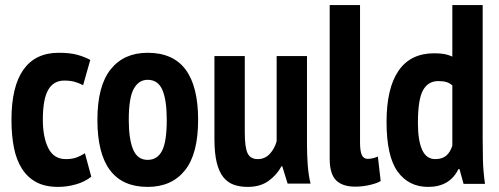

<svg xmlns="http://www.w3.org/2000/svg" viewBox="-20 -720 1956 753"><path d="M338 -27Q313 -7 278 3Q243 13 208 13Q157 13 122.5 -5.5Q88 -24 66 -58.5Q44 -93 34.5 -141.5Q25 -190 25 -250Q25 -381 72 -447Q119 -513 210 -513Q255 -513 283.5 -505Q312 -497 334 -485L306 -386Q288 -395 271.5 -399.5Q255 -404 232 -404Q190 -404 169 -367.5Q148 -331 148 -250Q148 -182 169.5 -139Q191 -96 238 -96Q263 -96 280.5 -102.5Q298 -109 313 -119Z M362 -250Q362 -383 414 -448Q466 -513 559 -513Q659 -513 708 -447Q757 -381 757 -250Q757 -116 705 -51.5Q653 13 559 13Q362 13 362 -250ZM485 -250Q485 -175 502 -134Q519 -93 559 -93Q597 -93 615.5 -128.5Q634 -164 634 -250Q634 -327 617 -367Q600 -407 559 -407Q524 -407 504.5 -371.5Q485 -336 485 -250Z M940 -500V-201Q940 -142 951 -119Q962 -96 991 -96Q1019 -96 1038 -116.5Q1057 -137 1065 -166V-500H1184V-152Q1184 -111 1187 -71.5Q1190 -32 1198 0H1108L1087 -68H1084Q1065 -33 1032.5 -10Q1000 13 952 13Q921 13 897 4.5Q873 -4 856 -25Q839 -46 830 -82.5Q821 -119 821 -175V-500Z M1392 -162Q1392 -127 1399 -112Q1406 -97 1422 -97Q1431 -97 1440.5 -99Q1450 -101 1462 -106L1473 -10Q1461 -2 1432 5Q1403 12 1373 12Q1323 12 1298 -13Q1273 -38 1273 -98V-700H1392Z M1873 -176Q1873 -134 1874 -92Q1875 -50 1882 1H1798L1782 -57H1778Q1744 13 1659 13Q1583 13 1539.5 -47Q1496 -107 1496 -242Q1496 -374 1543 -442.5Q1590 -511 1683 -511Q1707 -511 1723 -508Q1739 -505 1754 -498V-700H1873ZM1687 -96Q1714 -96 1730 -109.5Q1746 -123 1754 -149V-385Q1744 -394 1731.5 -398Q1719 -402 1699 -402Q1659 -402 1639 -366Q1619 -330 1619 -238Q1619 -169 1635.5 -132.5Q1652 -96 1687 -96Z"/></svg>

Font: PT Sans Narrow
Style: Bold
Weight: 700
Width: 3
Designer: A.Korolkova, O.Umpeleva, V.Yefimov
Foundry: ParaType Ltd
Version: Version 2.003W OFL